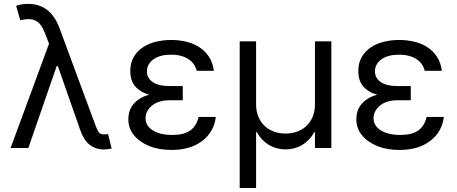

<svg xmlns="http://www.w3.org/2000/svg" viewBox="-20 -757 2335 982"><path d="M230.8 -533.7 213.1 -579.5Q206.7 -596.2 199.4 -610.6Q192.1 -625 182.4 -635.8Q172.6 -646.7 159.1 -652.9Q145.6 -659.1 126.4 -659.1Q105.1 -659.1 83.8 -653.4L62.5 -727.3Q68.9 -730.1 85.6 -733.7Q102.3 -737.2 123.6 -737.2Q238.3 -737.2 284.1 -613.6L470.2 -110.8Q473 -103.7 476.2 -96.9Q479.4 -90.2 483.3 -83.5Q491.5 -69.6 512.8 -69.6Q517 -69.6 523.3 -70.3Q529.5 -71 532.7 -71L551.1 2.8Q541.2 5 531.4 6.2Q521.7 7.5 511.4 7.5Q469.5 7.5 439.1 -16.2Q408.7 -39.8 390.6 -90.9L275.9 -419H269.9L125 0H34.1Z M743.6 -272.7Q713.4 -281.2 694.4 -294.7Q675.4 -308.2 664.8 -324.4Q654.1 -340.6 650.2 -358.1Q646.3 -375.7 646.3 -392Q646.3 -436.1 664.6 -466.6Q682.9 -497.2 712.5 -516.3Q742.2 -535.5 779.5 -544Q816.8 -552.6 855.1 -552.6Q894.5 -552.6 931.5 -544Q968.4 -535.5 998 -516.7Q1027.7 -497.9 1047.9 -467.9Q1068.2 -437.9 1073.9 -394.9H985.8Q981.5 -413.7 970.9 -428.8Q960.2 -443.9 943.7 -454.7Q927.2 -465.6 905 -471.4Q882.8 -477.3 855.1 -477.3Q826.7 -477.3 804.5 -471.6Q782.3 -465.9 765.3 -453.8Q731.5 -429.7 731.5 -392Q731.5 -358 760.8 -337.4Q790.1 -316.8 849.4 -316.8H914.8V-244.3H849.4Q791.2 -244.3 758.2 -217.7Q724.4 -190.3 724.4 -152Q724.4 -113.6 761.7 -90.2Q799 -66.8 860.8 -66.8Q920.5 -66.8 952.8 -89.5Q985.1 -112.2 995.7 -159.1H1083.8Q1074.9 -82.4 1014.2 -36.2Q954.2 9.9 856.5 9.9Q792.6 9.9 743.6 -9.9Q693.5 -30.5 665 -65.5Q636.4 -100.5 636.4 -147.7Q636.4 -164.1 640.8 -182.4Q645.2 -200.6 657.3 -217.7Q669.4 -234.7 690.2 -249.3Q710.9 -263.8 743.6 -272.7Z M1206 -545.5H1289.8V-223Q1289.8 -189.3 1300.8 -161.8Q1311.8 -134.2 1331.5 -114.7Q1351.2 -95.2 1379.1 -84.5Q1407 -73.9 1440.3 -73.9Q1474.1 -73.9 1501.8 -84.5Q1529.5 -95.2 1549.2 -114.7Q1568.9 -134.2 1579.9 -161.8Q1590.9 -189.3 1590.9 -223V-545.5H1674.7V0H1590.9V-81H1586.6Q1575.6 -59.7 1559.8 -43.1Q1544 -26.6 1525.2 -15.4Q1506.4 -4.3 1484.7 1.4Q1463.1 7.1 1440.3 7.1Q1417.6 7.1 1396.1 1.4Q1374.6 -4.3 1355.8 -15.4Q1337 -26.6 1321.2 -43.1Q1305.4 -59.7 1294 -81H1289.8V204.5H1206Z M1909.8 -272.7Q1879.6 -281.2 1860.6 -294.7Q1841.6 -308.2 1831 -324.4Q1820.3 -340.6 1816.4 -358.1Q1812.5 -375.7 1812.5 -392Q1812.5 -436.1 1830.8 -466.6Q1849.1 -497.2 1878.7 -516.3Q1908.4 -535.5 1945.7 -544Q1983 -552.6 2021.3 -552.6Q2060.7 -552.6 2097.7 -544Q2134.6 -535.5 2164.2 -516.7Q2193.9 -497.9 2214.1 -467.9Q2234.4 -437.9 2240.1 -394.9H2152Q2147.7 -413.7 2137.1 -428.8Q2126.4 -443.9 2109.9 -454.7Q2093.4 -465.6 2071.2 -471.4Q2049 -477.3 2021.3 -477.3Q1992.9 -477.3 1970.7 -471.6Q1948.5 -465.9 1931.5 -453.8Q1897.7 -429.7 1897.7 -392Q1897.7 -358 1927 -337.4Q1956.3 -316.8 2015.6 -316.8H2081V-244.3H2015.6Q1957.4 -244.3 1924.4 -217.7Q1890.6 -190.3 1890.6 -152Q1890.6 -113.6 1927.9 -90.2Q1965.2 -66.8 2027 -66.8Q2086.6 -66.8 2119 -89.5Q2151.3 -112.2 2161.9 -159.1H2250Q2241.1 -82.4 2180.4 -36.2Q2120.4 9.9 2022.7 9.9Q1958.8 9.9 1909.8 -9.9Q1859.7 -30.5 1831.1 -65.5Q1802.6 -100.5 1802.6 -147.7Q1802.6 -164.1 1807 -182.4Q1811.4 -200.6 1823.5 -217.7Q1835.6 -234.7 1856.4 -249.3Q1877.1 -263.8 1909.8 -272.7Z"/></svg>

Font: Inter P
Style: Regular
Weight: 400
Designer: Rasmus Andersson
Foundry: rsms
Version: Version 3.018;git-588b23468